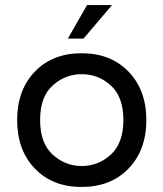

<svg xmlns="http://www.w3.org/2000/svg" viewBox="-20 -731 648 761"><path d="M48 -255Q48 -374 118 -447Q188 -520 303.5 -520Q419 -520 489.5 -447Q560 -374 560 -255Q560 -136 489.5 -63Q419 10 303.5 10Q188 10 118 -63Q48 -136 48 -255ZM188.5 -118.5Q238 -73 304 -73Q370 -73 419.5 -118.5Q469 -164 469 -255.5Q469 -347 419.5 -392Q370 -437 304 -437Q238 -437 188.5 -392Q139 -347 139 -255.5Q139 -164 188.5 -118.5ZM325 -711H424L311 -578H249Z"/></svg>

Font: Varela
Style: Regular
Weight: 400
Designer: Joe Prince
Foundry: Joe Prince
Version: Version 1.000